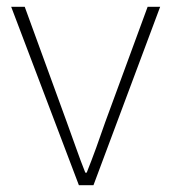

<svg xmlns="http://www.w3.org/2000/svg" viewBox="-20 -547 506 567"><path d="M13 -527H53L177 -187Q191 -149 204.5 -110.5Q218 -72 232 -37H236Q250 -72 264 -110.5Q278 -149 291 -187L416 -527H453L256 0H213Z"/></svg>

Font: SpoqaHanSans
Style: Thin
Weight: 250
Designer: [Spoqa Han Sans] Dong-huui Kim \uAE40 \uB3D9 \uD718   [Noto Sans] Ryoko NISHIZUKA \u897F \u585A \u6DBC \u5B50  (kana & i
Foundry: Spoqa (http://bi.spoqa.com)
Version: Version 1.004;PS 1.004;hotconv 1.0.82;makeotf.lib2.5.63406